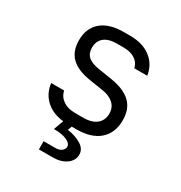

<svg xmlns="http://www.w3.org/2000/svg" viewBox="-177 -686 955 1014"><g transform="rotate(30 300.0 -179.5)"><path d="M296 10 287 35Q336 42 370.5 63Q405 84 405 119Q405 154 373 177.5Q341 201 290 201H206V151H279Q301 151 315 140Q329 129 329 114Q329 94 300 81Q271 68 221 68L243 8Q176 1 135 -37.5Q94 -76 87 -135H166Q173 -101 202 -81Q231 -61 276 -61H325Q378 -61 406 -84.5Q434 -108 434 -148Q434 -185 409.5 -208Q385 -231 340 -238L257 -251Q178 -263 139.5 -300.5Q101 -338 101 -405Q101 -478 148.5 -519Q196 -560 285 -560H324Q401 -560 449.5 -522.5Q498 -485 507 -422H428Q422 -453 394.5 -471Q367 -489 324 -489H285Q233 -489 206.5 -467Q180 -445 180 -405Q180 -370 201.5 -351Q223 -332 269 -325L351 -312Q433 -299 473 -260.5Q513 -222 513 -153Q513 -77 464.5 -33.5Q416 10 325 10Z"/></g></svg>

Font: JetBrains Mono Semi Light
Style: Regular
Weight: 350
Monospace: yes
Designer: Philipp Nurullin, Konstantin Bulenkov
Foundry: JetBrains
Version: 2.002